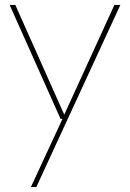

<svg xmlns="http://www.w3.org/2000/svg" viewBox="-20 -537 526 777"><path d="M105 220 233 -56H225L19 -517H42L240 -73L443 -517H467L127 220Z"/></svg>

Font: DM Sans 11pt Thin
Style: Regular
Weight: 250
Version: Version 4.004;gftools[0.9.30]